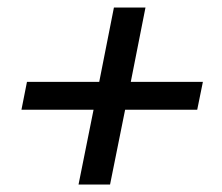

<svg xmlns="http://www.w3.org/2000/svg" viewBox="-20 -521 590 511"><path d="M504.9 -229H313L272.9 -29.8H189L229 -229H37.1L51.8 -303.2H244.1L283.2 -501H367.2L328.1 -303.2H520Z"/></svg>

Font: Code New Roman
Style: Italic
Weight: 400
Italic angle: -11°
Monospace: yes
Designer: Sam Radian
Foundry: Code New Roman
Version: Version 1.508 October 19, 2014